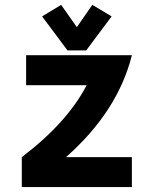

<svg xmlns="http://www.w3.org/2000/svg" viewBox="-20 -762 626 782"><path d="M229 -742.2 293 -651.4 356 -742.2 434.6 -695.3 331.1 -556.6H254.9L151.4 -695.3ZM68.8 0V-122.1Q253.4 -262.2 333 -415H86.4V-537.1H517.1Q460 -308.6 249 -122.1H517.1V0Z"/></svg>

Font: Consola Mono
Style: Bold
Weight: 700
Monospace: yes
Designer: Wojciech Kalinowski "wmk69" (wmk69@o2.pl)
Foundry: Wojciech Kalinowski "wmk69" (wmk69@o2.pl)
Version: Version 2.1.0